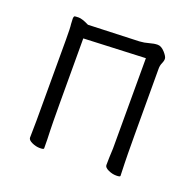

<svg xmlns="http://www.w3.org/2000/svg" viewBox="-94 -577 687 679"><g transform="rotate(20 250.0 -238.0)"><path d="M137 1Q137 5 122 5Q107 5 92 -2Q77 -9 77 -18Q77 -43 78 -81V-386Q78 -432 76 -445L75 -465Q75 -470 77 -474Q80 -476 93.5 -476Q107 -476 133 -463L324 -470Q342 -471 359 -476Q376 -481 389.5 -481Q403 -481 416.5 -466Q430 -451 430 -442.5Q430 -434 425.5 -424.5Q421 -415 421 -402Q421 -84 422.5 -48Q424 -12 424 0Q424 4 409 4Q394 4 379 -3Q364 -10 364 -19Q364 -44 366 -82V-422L134 -412V-407Q134 -100 135.5 -67Q137 -34 137 1ZM75 -465Z"/></g></svg>

Font: LXGW WenKai Mono TC Light
Style: Regular
Weight: 300
Designer: LXGW / Fontworks Inc.
Foundry: LXGW / Fontworks Inc.
Version: Version 1.330